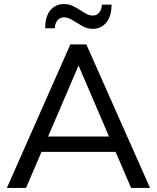

<svg xmlns="http://www.w3.org/2000/svg" viewBox="-20 -932 777 952"><path d="M109 0H14L329 -712H408L724 0H630L354 -643H385ZM149 -179 182 -255H554L587 -179ZM204 -792Q204 -851 230 -881.5Q256 -912 297 -912Q325 -912 350 -898Q375 -884 397.5 -869.5Q420 -855 439 -855Q461 -855 473 -871Q485 -887 485 -909H533Q533 -851 507 -820Q481 -789 440 -789Q412 -789 387 -803.5Q362 -818 339.5 -832Q317 -846 298 -846Q276 -846 264 -830Q252 -814 252 -792Z"/></svg>

Font: Muli Medium
Style: Regular
Weight: 500
Designer: Vernon Adams
Foundry: Vernon Adams
Version: Version 2.100; ttfautohint (v1.8.1.43-b0c9)